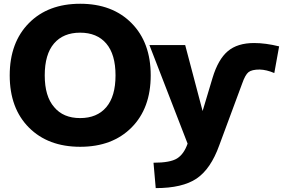

<svg xmlns="http://www.w3.org/2000/svg" viewBox="-20 -762 1513 1012"><path d="M265.6 -197.3Q313.5 -139.6 402.3 -139.6Q491.2 -139.6 540 -196.8Q588.9 -253.9 588.9 -364.7Q588.9 -475.6 540 -532.7Q491.2 -589.8 402.3 -589.8Q313.5 -589.8 264.6 -532.7Q215.8 -475.6 215.8 -364.7Q215.8 -253.9 265.6 -197.3ZM132.8 -640.6Q233.4 -742.2 402.8 -742.2Q572.3 -742.2 673.3 -640.1Q774.4 -538.1 774.4 -364.7Q774.4 -191.4 673.3 -89.8Q572.3 11.7 402.8 11.7Q233.4 11.7 132.3 -89.8Q31.2 -191.4 31.2 -364.7Q31.2 -538.1 132.8 -640.6ZM1047.9 -176.8 1100.6 -352.5Q1129.9 -449.2 1180.7 -492.2Q1231.4 -535.2 1319.3 -535.2Q1379.9 -535.2 1451.2 -517.6L1425.8 -377Q1384.8 -394.5 1348.6 -395.5Q1307.6 -395.5 1290 -381.8Q1272.5 -368.2 1255.9 -320.3L1135.7 3.9Q1090.8 128.9 1016.1 179.2Q941.4 229.5 800.8 229.5L789.1 95.7Q877 95.7 913.1 73.2Q949.2 50.8 968.8 -4.9L767.6 -524.4H956.1Z"/></svg>

Font: Gen Shin Gothic Heavy
Style: Bold
Weight: 900
Designer: [Source Han Sans]
Ryoko NISHIZUKA  (kana & ideographs); Paul D. Hunt (Latin, Greek & Cyrillic); Wenlong ZHANG  (bopomofo
Version: Version 1.002.20150607